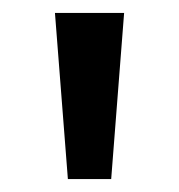

<svg xmlns="http://www.w3.org/2000/svg" viewBox="-20 -813 277 297"><path d="M85 -536 65 -793H172L152 -536Z"/></svg>

Font: Noto Sans Kannada Medium
Style: Regular
Weight: 500
Designer: Jelle Bosma - Monotype Design Team
Foundry: Monotype Imaging Inc.
Version: Version 2.005; ttfautohint (v1.8.4.7-5d5b)